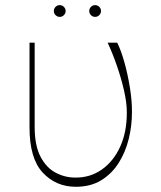

<svg xmlns="http://www.w3.org/2000/svg" viewBox="-20 -710 622 740"><path d="M93.8 -545.5H113.6V-218.8Q114 -147.7 136.7 -105.1Q159.4 -62.5 195.5 -43.9Q231.5 -25.2 271.3 -25.6Q327.8 -25.2 372.5 -56.6Q417.3 -88.1 443.2 -144.7Q469.1 -201.3 468.8 -277Q468.8 -314.6 457.9 -361.7Q447.1 -408.7 430.4 -456.9Q413.7 -505 394.9 -545.5H431.8Q446.7 -515.6 459.7 -469.1Q472.7 -422.6 480.8 -371.4Q489 -320.3 488.6 -277Q488.6 -225.5 476.2 -174.7Q463.8 -123.9 437.5 -82.2Q411.2 -40.5 370.2 -15.3Q329.2 9.9 272.7 9.9Q195 9.9 144.2 -45.3Q93.4 -100.5 93.8 -220.2ZM210.2 -644.9Q201 -644.9 194.2 -651.6Q187.5 -658.4 187.5 -667.6Q187.5 -676.8 194.2 -683.6Q201 -690.3 210.2 -690.3Q219.5 -690.3 226.2 -683.6Q233 -676.8 233 -667.6Q233 -658.4 226.2 -651.6Q219.5 -644.9 210.2 -644.9ZM346.6 -644.9Q337.4 -644.9 330.6 -651.6Q323.9 -658.4 323.9 -667.6Q323.9 -676.8 330.6 -683.6Q337.4 -690.3 346.6 -690.3Q355.8 -690.3 362.6 -683.6Q369.3 -676.8 369.3 -667.6Q369.3 -658.4 362.6 -651.6Q355.8 -644.9 346.6 -644.9Z"/></svg>

Font: Inter Thin BETA
Style: Regular
Weight: 100
Designer: Rasmus Andersson
Foundry: rsms
Version: Version 3.011;git-f93a4a705